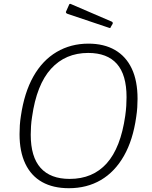

<svg xmlns="http://www.w3.org/2000/svg" viewBox="-20 -982 799 1012"><path d="M343 10Q260 10 202 -22.5Q144 -55 113.5 -119Q83 -183 83 -275Q83 -298 84.5 -321.5Q86 -345 90 -370Q108 -494 156 -579Q204 -664 278.5 -708Q353 -752 446 -752Q528 -752 586 -718.5Q644 -685 674.5 -620.5Q705 -556 705 -461Q705 -439 703.5 -415.5Q702 -392 698 -366Q681 -244 633 -160Q585 -76 511.5 -33Q438 10 343 10ZM347 -39Q469 -39 542.5 -121Q616 -203 640 -371Q644 -399 645.5 -423.5Q647 -448 647 -470Q647 -588 596 -645.5Q545 -703 445 -703Q325 -703 249 -619.5Q173 -536 149 -366Q145 -341 143.5 -317Q142 -293 142 -272Q142 -155 194 -97Q246 -39 347 -39ZM345 -959Q346 -961 348.5 -961.5Q351 -962 353 -961L569 -868Q572 -867 573.5 -864Q575 -861 574 -857L564 -840Q563 -835 560.5 -834.5Q558 -834 553 -836L336 -909Q330 -911 328 -915Q326 -919 329 -923Z"/></svg>

Font: Libre Franklin ExtraLight
Style: Italic
Weight: 250
Italic angle: -8°
Designer: Pablo Impallari, Rodrigo Fuenzalida, Nhung Nguyen
Foundry: Impallari Type
Version: Version 3.000